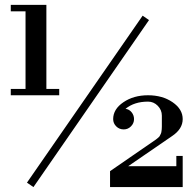

<svg xmlns="http://www.w3.org/2000/svg" viewBox="-20 -762 800 782"><path d="M23.9 -374V-399.9H84V-715.8H23.9V-742.2H168.9V-399.9H221.2V-374ZM89.8 -18.1 561 -698.2 586.9 -680.2 116.2 0ZM428.2 0V-64.9L615.2 -193.8Q619.1 -196.8 622.3 -199.5Q625.5 -202.1 627.9 -204.6Q630.4 -207 632.1 -211.2Q633.8 -215.3 635.3 -217.8Q636.7 -220.2 637.5 -226.1Q638.2 -231.9 638.7 -234.9Q639.2 -237.8 639.2 -246.1Q639.2 -254.4 639.2 -258.5Q639.2 -262.7 639.2 -273.9Q639.2 -285.2 639.2 -291Q639.2 -314 622.6 -331.1Q606 -348.1 583 -348.1Q526.9 -348.1 491.2 -318.8Q506.3 -316.9 516.1 -304.7Q525.9 -292.5 525.9 -276.9Q525.9 -259.8 513.4 -247.3Q501 -234.9 483.9 -234.9Q465.8 -234.9 453.4 -247.3Q440.9 -259.8 440.9 -276.9Q440.9 -317.4 482.7 -345.7Q524.4 -374 583 -374Q641.6 -374 682.9 -345.7Q724.1 -317.4 724.1 -276.9Q724.1 -236.8 681.2 -208L502 -85H698.2V-127H724.1V0Z"/></svg>

Font: Fin Serif Display
Style: Italic
Weight: 400
Designer: J. Blake Harris
Version: Version 1.006;FEAKit 1.0